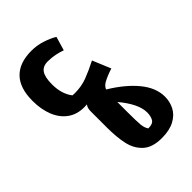

<svg xmlns="http://www.w3.org/2000/svg" viewBox="-106 -852 1479 1479"><g transform="rotate(45 633.5 -112.5)"><path d="M1222 -242Q1222 -141 1174 -88Q1126 -35 1049 -17.5Q972 0 861 0H691Q672 0 657.5 -3.5Q643 -7 630 -17Q631 -8 631 14Q631 92 590.5 147.5Q550 203 478.5 231.5Q407 260 315 260H314Q174 260 104.5 191.5Q35 123 35 -6Q35 -68 54 -125Q73 -182 96 -219L209 -186Q199 -159 190.5 -120Q182 -81 182 -38Q182 16 217.5 40Q253 64 330 64Q436 64 502 12Q503 4 503 -13Q503 -85 480 -146.5Q457 -208 418 -284L567 -346Q588 -281 610 -242Q627 -213 653 -203Q732 -334 824 -409.5Q916 -485 1013 -485Q1068 -485 1115.5 -460.5Q1163 -436 1192.5 -381.5Q1222 -327 1222 -242ZM1001 -302Q909 -302 782 -196H891Q996 -196 1033.5 -200Q1071 -204 1095 -221Q1096 -271 1069 -286.5Q1042 -302 1001 -302Z"/></g></svg>

Font: FiraGO Heavy
Style: Italic
Weight: 900
Italic angle: -8°
Designer: bBox Type GmbH
Foundry: bBox Type GmbH
Version: Version 1.001